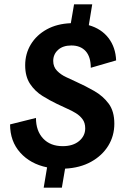

<svg xmlns="http://www.w3.org/2000/svg" viewBox="-20 -770 607 890"><path d="M182.5 100 198.3 5.8Q120.8 -10 73.8 -62.5Q26.7 -115 26.7 -193.3L146.7 -223.3Q146.7 -163.3 180 -127.9Q213.3 -92.5 270.8 -92.5Q318.3 -92.5 346.7 -116.2Q375 -140 375 -175Q375 -200.8 362.5 -217.5Q350 -234.2 331.7 -245.4Q313.3 -256.7 294.2 -265L244.2 -288.3Q210.8 -304.2 176.7 -325.4Q142.5 -346.7 119.6 -380.8Q96.7 -415 96.7 -467.5Q96.7 -520.8 122.9 -564.2Q149.2 -607.5 196.7 -633.8Q244.2 -660 308.3 -662.5L323.3 -750H407.5L391.7 -653.3Q450 -636.7 482.9 -593.8Q515.8 -550.8 518.3 -490L400.8 -455.8Q400.8 -506.7 377.1 -532.9Q353.3 -559.2 310.8 -559.2Q271.7 -559.2 249.2 -538.8Q226.7 -518.3 226.7 -487.5Q226.7 -460 244.6 -441.7Q262.5 -423.3 288.3 -411.7L333.3 -390.8Q375.8 -371.7 416.7 -348.3Q457.5 -325 483.8 -289.6Q510 -254.2 510 -196.7Q510 -140 481.7 -94.2Q453.3 -48.3 402.1 -20Q350.8 8.3 281.7 11.7L266.7 100Z"/></svg>

Font: Familjen Grotesk GF
Style: Bold Italic
Weight: 700
Designer: Anders Wikstroem, Jonas Baeckman, Matilda Gysing, Kristian Moeller
Foundry: Familjen STHML AB
Version: Version 2.000; Beta; Release 4; Build 6